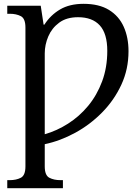

<svg xmlns="http://www.w3.org/2000/svg" viewBox="-20 -744 734 1004"><path d="M18 240V198H31Q65 198 89 185.5Q113 173 113 126V-600Q113 -647 89 -659.5Q65 -672 31 -672H18V-714H193L208 -615H212Q244 -665 294 -694.5Q344 -724 417 -724Q498 -724 550 -692Q602 -660 627 -604Q652 -548 652 -476Q652 -382 614.5 -301Q577 -220 514 -156Q451 -92 373 -49.5Q295 -7 214 10V126Q214 173 238 185.5Q262 198 296 198H309V240ZM214 -42Q277 -60 336 -97.5Q395 -135 441 -190.5Q487 -246 514 -318.5Q541 -391 541 -478Q541 -568 502 -611Q463 -654 388 -654Q328 -654 289.5 -625.5Q251 -597 232.5 -553.5Q214 -510 214 -465Z"/></svg>

Font: NotoSerif-Regular
Style: Regular
Weight: 400
Designer: Monotype Design Team
Foundry: Monotype Imaging Inc.
Version: Version 2.007; ttfautohint (v1.8) -l 8 -r 50 -G 200 -x 14 -D